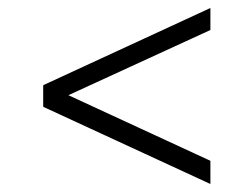

<svg xmlns="http://www.w3.org/2000/svg" viewBox="-20 -506 620 480"><path d="M506 -486V-431L151 -268L506 -104V-46L88 -239V-293Z"/></svg>

Font: Nacelle Light
Style: Regular
Weight: 300
Designer: Sora Sagano
Foundry: Sora Sagano
Version: Version 1.000;FEAKit 1.0